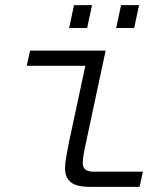

<svg xmlns="http://www.w3.org/2000/svg" viewBox="-20 -727 640 747"><path d="M330 0Q278 0 255.5 -18Q233 -36 233 -72Q233 -92 238 -118.5Q243 -145 248 -172L312 -471H84L97 -530H391L313 -165Q308 -143 305 -124.5Q302 -106 302 -91Q302 -59 346 -59H536L523 0ZM249 -618 268 -707H338L319 -618ZM432 -618 451 -707H521L502 -618Z"/></svg>

Font: Geist Mono Light
Style: Italic
Weight: 300
Italic angle: -12°
Monospace: yes
Designer: Basement.studio, Andrés Briganti, Mateo Zaragoza
Foundry: Basement.studio, Vercel, Andrés Briganti, Guido Ferreyra, Mateo Zaragoza
Version: Version 1.500; ttfautohint (v1.8.4.7-5d5b)